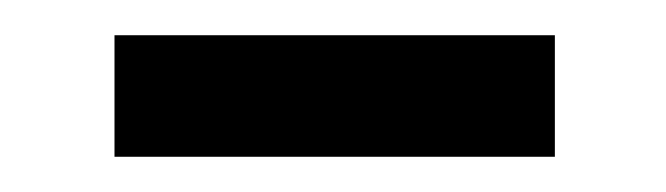

<svg xmlns="http://www.w3.org/2000/svg" viewBox="-20 -328 378 109"><path d="M45 -308V-239H295V-308Z"/></svg>

Font: Noto Serif Tangut
Style: Regular
Weight: 400
Designer: YANG Xicheng
Foundry: Liu Zhao Studio
Version: Version 2.169